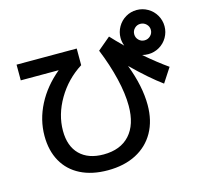

<svg xmlns="http://www.w3.org/2000/svg" viewBox="-126 -985 1252 1193"><g transform="rotate(-15 500.0 -389.0)"><path d="M98 -239Q98 -342 147.5 -438.5Q197 -535 289 -611H45V-712H432V-605Q334 -543 275.5 -443.5Q217 -344 217 -240Q217 -141 271.5 -87Q326 -33 424 -33Q533 -33 592.5 -98.5Q652 -164 652 -285Q652 -364 628.5 -462Q605 -560 563 -663L645 -732Q674 -700 722 -653Q712 -680 712 -705Q712 -743 731 -776Q750 -809 782.5 -828Q815 -847 853 -847Q891 -847 924 -828Q957 -809 976 -776Q995 -743 995 -705Q995 -667 976 -634Q957 -601 924 -582Q891 -563 853 -563Q834 -563 814 -568Q893 -500 960 -453L900 -361Q819 -420 712 -525Q767 -380 767 -260Q767 -159 725.5 -85Q684 -11 607 29Q530 69 424 69Q323 69 249.5 32Q176 -5 137 -74.5Q98 -144 98 -239ZM853 -652Q875 -652 891 -667.5Q907 -683 907 -705Q907 -727 891 -742.5Q875 -758 853 -758Q831 -758 815.5 -742.5Q800 -727 800 -705Q800 -683 815.5 -667.5Q831 -652 853 -652Z"/></g></svg>

Font: Enso SemiBold
Style: Regular
Weight: 600
Designer: Coji Morishita
Foundry: UNDERFOREST DESIGN
Version: Version 1.000